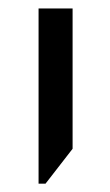

<svg xmlns="http://www.w3.org/2000/svg" viewBox="-20 -650 261 457"><path d="M71.8 -212.9V-629.9H152.8V-295.9L88.4 -212.9Z"/></svg>

Font: OpenSansHebrew-Regular
Style: Regular
Weight: 400
Foundry: Ascender Corporation, Yanek Iontef
Version: Version 2.001;PS 002.001;hotconv 1.0.70;makeotf.lib2.5.58329